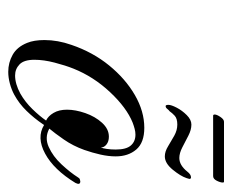

<svg xmlns="http://www.w3.org/2000/svg" viewBox="-70 -492 576 477"><g transform="rotate(90 218.5 -254.0)"><path d="M159 14Q136 14 116.5 3Q97 -8 87 -33Q80 -50 80 -76Q80 -109 92 -143Q110 -196 143 -236.5Q176 -277 216.5 -300.5Q257 -324 298 -324Q335 -324 352 -304Q369 -284 369 -253Q369 -235 364.5 -215Q360 -195 353 -175Q343 -147 327 -124Q311 -101 300 -88Q322 -76 345.5 -86.5Q369 -97 389 -118.5Q409 -140 421 -159Q423 -163 426.5 -164Q430 -165 431 -165Q441 -165 435 -153Q402 -99 362 -77.5Q322 -56 291 -75L289 -72Q274 -50 256 -31.5Q238 -13 216 -1Q203 6 188 10Q173 14 159 14ZM168 -3Q189 -3 213 -16Q234 -28 251.5 -46Q269 -64 280 -80Q269 -85 261 -98.5Q253 -112 253 -132Q253 -153 261.5 -177.5Q270 -202 285.5 -219Q301 -236 320 -236Q332 -236 339.5 -230Q347 -224 347 -216Q349 -221 350.5 -231Q352 -241 352 -253Q352 -279 342 -290.5Q332 -302 315 -302Q308 -302 300.5 -300Q293 -298 285 -295Q248 -280 209.5 -239Q171 -198 151 -148Q143 -128 136 -101Q129 -74 129 -51Q129 -25 140.5 -14Q152 -3 168 -3ZM369 -375Q357 -375 344 -383Q331 -391 317.5 -398.5Q304 -406 290 -406Q275 -406 268 -399.5Q261 -393 257 -387Q254 -385 251 -381Q248 -377 244 -377Q241 -377 241 -384Q241 -391 248 -404.5Q255 -418 266.5 -429.5Q278 -441 290 -441Q303 -441 317.5 -433.5Q332 -426 346.5 -418.5Q361 -411 373 -411Q391 -411 407 -431Q414 -440 421 -440Q425 -440 425 -436Q425 -435 423 -429Q418 -414 402 -394.5Q386 -375 369 -375ZM268 -495Q265 -495 265 -499Q265 -504 271 -513Q277 -522 283 -522H432Q434 -522 434 -519Q434 -513 429.5 -504Q425 -495 418 -495Z"/></g></svg>

Font: Fleur De Leah
Style: Regular
Weight: 400
Designer: Robert E. Leuschke
Foundry: Robert E. Leuschke
Version: Version 1.010; ttfautohint (v1.8.3)